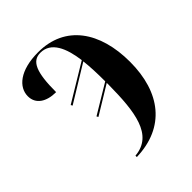

<svg xmlns="http://www.w3.org/2000/svg" viewBox="-204 -847 979 979"><g transform="rotate(-45 285.5 -357.0)"><path d="M213 0V10C421 4 532 -137 532 -358C532 -574 430 -724 235 -724C103 -724 39 -667 39 -602C39 -546 86 -515 156 -515C156 -658 180 -714 241 -714C318 -714 351 -636 364 -538L162 -416L167 -407L365 -528C370 -484 372 -436 372 -377L214 -282L219 -273L372 -366V-350C370 -161 353 -12 213 0Z"/></g></svg>

Font: Noto Serif Display ExtraCondensed Black
Style: Regular
Weight: 900
Width: 2
Designer: Monotype Design Team
Foundry: Monotype Imaging Inc.
Version: Version 2.009